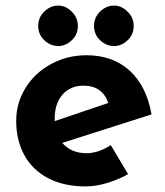

<svg xmlns="http://www.w3.org/2000/svg" viewBox="-20 -656 593 688"><path d="M377 -136 439 -32Q403 -12 363 0Q323 12 287 12Q209 12 152.5 -17.5Q96 -47 67 -100.5Q38 -154 38 -223Q38 -287 71.5 -341Q105 -395 163 -426.5Q221 -458 290 -458Q384 -458 444.5 -403Q505 -348 523 -246L203 -144Q235 -107 290 -107Q332 -107 377 -136ZM176 -231V-222L368 -287Q347 -349 279 -349Q232 -349 204 -317Q176 -285 176 -231ZM189 -636Q215 -636 237 -614.5Q259 -593 259 -563Q259 -532 237 -511.5Q215 -491 189 -491Q161 -491 139 -511.5Q117 -532 117 -563Q117 -594 139 -615Q161 -636 189 -636ZM389 -636Q415 -636 437 -614.5Q459 -593 459 -563Q459 -532 437 -511.5Q415 -491 389 -491Q361 -491 339 -511.5Q317 -532 317 -563Q317 -594 339 -615Q361 -636 389 -636Z"/></svg>

Font: Josefin Sans
Style: Bold
Weight: 700
Designer: Santiago Orozco
Foundry: Typemade
Version: Version 2.000